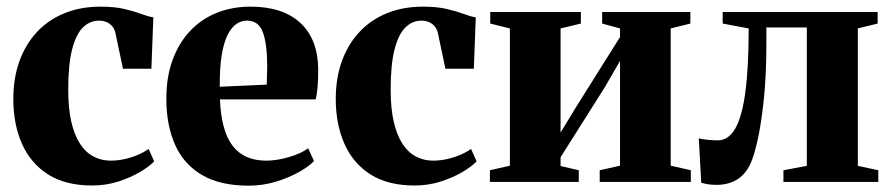

<svg xmlns="http://www.w3.org/2000/svg" viewBox="-20 -560 2742 591"><path d="M263.5 11Q181.5 11 127.8 -23.2Q74 -57.5 47.5 -117.8Q21 -178 21 -255.5Q21 -320 40 -372.2Q59 -424.5 94.2 -462Q129.5 -499.5 179 -519.5Q228.5 -539.5 289 -539.5Q333.5 -539.5 363.8 -532.2Q394 -525 415.2 -517Q436.5 -509 452 -506.5L446 -348.5H358.5L335.5 -457.5Q333 -470 325.8 -478.8Q318.5 -487.5 308 -492Q297.5 -496.5 285 -496.5Q256.5 -496.5 235.2 -475.5Q214 -454.5 202 -408Q190 -361.5 190 -284Q190 -226.5 199.5 -185.2Q209 -144 226.2 -117.5Q243.5 -91 267.8 -78.2Q292 -65.5 320.5 -65.5Q341.5 -65.5 363 -70.2Q384.5 -75 404 -83.2Q423.5 -91.5 437.5 -101.5L454.5 -63.5Q441.5 -49 412.5 -31.5Q383.5 -14 345 -1.5Q306.5 11 263.5 11Z M745.5 11.5Q657 11.5 601 -21.8Q545 -55 518.5 -115.2Q492 -175.5 492 -256Q492 -322.5 511 -374.8Q530 -427 564.5 -464Q599 -501 646.5 -520.2Q694 -539.5 751 -539.5Q850 -539.5 904 -490Q958 -440.5 959.5 -348.5Q959.5 -315 957.5 -291.5Q955.5 -268 951.5 -254H657Q659 -205 668.8 -169.5Q678.5 -134 696.2 -111Q714 -88 739.8 -76.8Q765.5 -65.5 799 -65.5Q832 -65.5 869.5 -76.5Q907 -87.5 928.5 -103.5L946.5 -64.5Q932 -48.5 901.2 -31Q870.5 -13.5 830 -1Q789.5 11.5 745.5 11.5ZM656.5 -293 801 -299.5Q801.5 -314 801.8 -327Q802 -340 802.5 -354.5Q802.5 -423 789.5 -459.8Q776.5 -496.5 740 -496.5Q722.5 -496.5 707.2 -486Q692 -475.5 680.2 -451.8Q668.5 -428 662.2 -389Q656 -350 656.5 -293Z M1256 11Q1174 11 1120.2 -23.2Q1066.5 -57.5 1040 -117.8Q1013.5 -178 1013.5 -255.5Q1013.5 -320 1032.5 -372.2Q1051.5 -424.5 1086.8 -462Q1122 -499.5 1171.5 -519.5Q1221 -539.5 1281.5 -539.5Q1326 -539.5 1356.2 -532.2Q1386.5 -525 1407.8 -517Q1429 -509 1444.5 -506.5L1438.5 -348.5H1351L1328 -457.5Q1325.5 -470 1318.2 -478.8Q1311 -487.5 1300.5 -492Q1290 -496.5 1277.5 -496.5Q1249 -496.5 1227.8 -475.5Q1206.5 -454.5 1194.5 -408Q1182.5 -361.5 1182.5 -284Q1182.5 -226.5 1192 -185.2Q1201.5 -144 1218.8 -117.5Q1236 -91 1260.2 -78.2Q1284.5 -65.5 1313 -65.5Q1334 -65.5 1355.5 -70.2Q1377 -75 1396.5 -83.2Q1416 -91.5 1430 -101.5L1447 -63.5Q1434 -49 1405 -31.5Q1376 -14 1337.5 -1.5Q1299 11 1256 11Z M1488 0V-36L1549.5 -50V-472.5L1489 -487.5V-523H1768V-487.5L1705.5 -472.5V-152L1752 -228.5L1888.5 -446V-472.5L1833.5 -487.5V-523H2105V-487.5L2044.5 -472.5V-50L2106.5 -36V0H1826V-36L1888.5 -50V-372.5L1842 -292L1705.5 -76V-49L1761.5 -36V0Z M2186 9Q2169.5 9 2158.2 7Q2147 5 2138.5 2.5L2131 -134Q2141 -131.5 2157.5 -129.8Q2174 -128 2189.5 -128Q2222 -128 2243 -164Q2264 -200 2274.2 -276Q2284.5 -352 2284.5 -472.5L2204.5 -487.5V-523H2681.5V-487.5L2620.5 -472.5V-49.5L2683.5 -36V0H2391.5V-36L2463.5 -49.5V-475.5H2339V-428Q2339 -328 2331 -252.8Q2323 -177.5 2311.8 -127.8Q2300.5 -78 2289.5 -55Q2273 -21 2246.5 -6Q2220 9 2186 9Z"/></svg>

Font: Merriweather 96pt ExtraBold
Style: Regular
Weight: 800
Version: Version 2.100